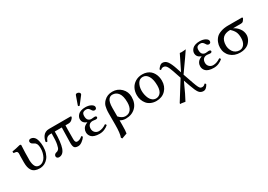

<svg xmlns="http://www.w3.org/2000/svg" viewBox="11 -1650 3984 2855"><g transform="rotate(-30 2003.0 -222.5)"><path d="M459 -249Q459 -189.5 443.4 -140.9Q427.7 -92.3 401.6 -61Q375.5 -29.8 343 -12Q310.5 5.9 274.9 8.8Q269 9.8 255.9 9.8Q209 9.8 176.5 -3.7Q144 -17.1 125.7 -43.7Q107.4 -70.3 99.6 -104.5Q91.8 -138.7 91.8 -185.1Q91.8 -257.8 92.8 -293Q94.2 -306.2 94.2 -317.9V-344.2Q91.3 -362.3 82 -370.1Q71.3 -379.4 28.8 -382.8Q22.9 -400.4 25.9 -411.1Q92.8 -421.4 161.1 -439.9Q171.9 -441.9 174.8 -439Q187 -437.5 187 -429.2Q186 -421.4 186 -407.2Q186 -402.3 184.3 -370.4Q182.6 -338.4 182.1 -320.8Q182.1 -304.7 181.2 -296.9Q181.2 -282.2 180.7 -251Q180.2 -219.7 180.2 -203.1Q179.2 -191.9 179.2 -171.9Q181.6 -105 201.7 -68.1Q221.7 -31.2 267.1 -29.8Q303.2 -29.8 332.3 -49.8Q361.3 -69.8 378.4 -101.3Q395.5 -132.8 404.3 -168Q413.1 -203.1 413.1 -236.8Q413.1 -252.9 412.4 -264.6Q411.6 -276.4 408.9 -291.3Q406.2 -306.2 401.1 -316.9Q396 -327.6 386.5 -337.9Q377 -348.1 363.8 -354Q356.9 -358.9 350.1 -361.8Q344.7 -364.7 331.1 -374Q314.9 -388.7 314.9 -411.1L315.9 -412.1Q315.9 -424.8 326.7 -433.8Q337.4 -442.9 352.1 -442.9Q378.4 -442.9 398.7 -429Q418.9 -415 429.9 -394.8Q440.9 -374.5 447.8 -346.7Q454.6 -318.8 456.8 -295.9Q459 -272.9 459 -249Z M1036.1 -430.2 1046.9 -418Q1033.2 -389.2 1009.5 -371.6Q985.8 -354 955.1 -354H902.8Q899.9 -317.9 899.9 -118.2Q899.9 -57.1 934.1 -57.1Q982.9 -57.1 1023.9 -96.2Q1037.6 -94.7 1042 -77.1Q1022.5 -45.9 985.1 -18.1Q947.8 9.8 915 9.8Q867.7 9.8 850.8 -12Q834 -33.7 834 -91.8Q834 -183.6 839.8 -354H719.2Q719.2 -168.5 688 -79.3Q656.7 9.8 585 9.8Q567.4 9.8 555.2 -0.5Q543 -10.7 543 -28.8Q543 -43.5 553.7 -56.2Q564.5 -68.8 583 -73.2Q596.2 -76.2 603.8 -79.6Q611.3 -83 622.3 -92.8Q633.3 -102.5 639.6 -120.8Q646 -139.2 652.3 -168.5Q658.7 -197.8 661.9 -244.6Q665 -291.5 665 -354H645Q607.4 -354 585.4 -336.9Q563.5 -319.8 549.8 -279.8Q541.5 -276.9 533.2 -280Q524.9 -283.2 523.9 -289.1Q527.3 -313.5 536.1 -336.7Q544.9 -359.9 560.8 -381.8Q576.7 -403.8 603 -417Q629.4 -430.2 663.1 -430.2Z M1113.8 -111.8Q1113.8 -127.4 1117.7 -142.3Q1121.6 -157.2 1131.1 -173.8Q1140.6 -190.4 1159.7 -204.8Q1178.7 -219.2 1206.1 -229V-231Q1169.4 -245.6 1151.1 -268.6Q1132.8 -291.5 1132.8 -326.2Q1132.8 -344.2 1140.9 -362.8Q1148.9 -381.3 1166 -399.4Q1183.1 -417.5 1215.3 -428.7Q1247.6 -439.9 1290 -439.9Q1347.7 -439.9 1387.2 -418Q1426.8 -396 1426.8 -367.2Q1426.8 -347.7 1416.5 -338.9Q1406.2 -330.1 1393.1 -330.1Q1364.3 -330.1 1347.7 -362.8Q1335.9 -382.3 1322 -393.6Q1308.1 -404.8 1283.7 -404.8Q1270.5 -404.8 1260 -402.6Q1249.5 -400.4 1237.5 -394Q1225.6 -387.7 1218.8 -372.3Q1211.9 -356.9 1211.9 -334Q1211.9 -286.1 1232.4 -264.6Q1252.9 -243.2 1286.6 -243.2Q1287.6 -243.2 1311.5 -245.6Q1335.4 -248 1337.9 -248Q1353.5 -248 1362.1 -242.2Q1370.6 -236.3 1370.6 -227.1Q1370.6 -203.1 1336.9 -203.1Q1333.5 -203.1 1312 -206.1Q1290.5 -209 1285.6 -209Q1245.6 -209 1223.6 -185.8Q1201.7 -162.6 1201.7 -121.1Q1201.7 -81.1 1228 -55.4Q1254.4 -29.8 1293.9 -29.8Q1353.5 -29.8 1418.9 -74.2Q1434.6 -67.9 1436 -50.8Q1408.2 -24.9 1367.9 -7.6Q1327.6 9.8 1281.7 9.8Q1233.9 9.8 1199.5 -1Q1165 -11.7 1147.2 -30Q1129.4 -48.3 1121.6 -68.4Q1113.8 -88.4 1113.8 -111.8ZM1290 -683.1Q1306.2 -683.1 1321.5 -672.6Q1336.9 -662.1 1336.9 -647.9Q1336.9 -637.2 1331.1 -629.9L1236.8 -507.8Q1231 -500 1225.6 -500Q1219.7 -500 1214.4 -504.2Q1209 -508.3 1209 -513.2Q1209 -517.1 1210.9 -522.9L1261.7 -666Q1267.6 -683.1 1290 -683.1Z M1871.6 -190.9Q1871.6 -299.3 1833.5 -350.1Q1795.4 -400.9 1732.4 -400.9Q1714.4 -400.9 1699.2 -394Q1684.1 -387.2 1669.2 -369.9Q1654.3 -352.5 1645.5 -316.7Q1636.7 -280.8 1636.7 -229V-83Q1690.9 -24.9 1745.6 -24.9Q1805.7 -24.9 1838.6 -68.1Q1871.6 -111.3 1871.6 -190.9ZM1628.4 205.1 1537.6 237.8 1524.4 217.8Q1548.8 156.2 1548.8 6.8V-185.1Q1548.8 -224.1 1553 -255.6Q1557.1 -287.1 1562.5 -305.9Q1567.9 -324.7 1577.6 -341.6Q1587.4 -358.4 1593.8 -365.7Q1600.1 -373 1610.8 -383.8Q1667 -439.9 1753.4 -439.9Q1844.2 -439.9 1905.5 -378.9Q1966.8 -317.9 1966.8 -230Q1966.8 -117.7 1901.4 -54Q1835.9 9.8 1731.4 9.8Q1679.7 9.8 1636.7 -16.1V64Q1636.7 164.6 1628.4 205.1Z M2045.4 -211.9Q2045.4 -274.4 2071.3 -325.7Q2097.2 -377 2148.7 -408.4Q2200.2 -439.9 2268.6 -439.9Q2311 -439.9 2346.4 -427Q2381.8 -414.1 2405.8 -392.3Q2429.7 -370.6 2446 -341.1Q2462.4 -311.5 2470 -279.3Q2477.5 -247.1 2477.5 -212.9Q2477.5 -116.2 2417 -53.2Q2356.4 9.8 2258.3 9.8Q2207 9.8 2165.5 -8.8Q2124 -27.3 2098.4 -58.6Q2072.8 -89.8 2059.1 -129.2Q2045.4 -168.5 2045.4 -211.9ZM2255.4 -403.8Q2200.2 -403.8 2170.2 -353.3Q2140.1 -302.7 2140.1 -231Q2140.1 -197.3 2147.5 -162.8Q2154.8 -128.4 2169.7 -96.9Q2184.6 -65.4 2211.2 -45.7Q2237.8 -25.9 2271.5 -25.9Q2291.5 -25.9 2310.1 -33.7Q2328.6 -41.5 2345.5 -58.6Q2362.3 -75.7 2372.3 -107.4Q2382.3 -139.2 2382.3 -182.1Q2382.3 -287.6 2347.9 -345.7Q2313.5 -403.8 2255.4 -403.8Z M2691.9 -251Q2668 -321.3 2647.2 -349.6Q2626.5 -377.9 2594.2 -377.9Q2567.9 -377.9 2545.9 -356Q2532.7 -359.9 2530.3 -376Q2552.7 -406.2 2571.8 -422.6Q2590.8 -439 2613.3 -439Q2662.6 -439 2694.8 -395.8Q2727.1 -352.5 2757.3 -261.2L2785.2 -176.8L2913.1 -436Q2933.1 -433.1 2939.9 -433.1Q2950.7 -433.1 2970 -434.6Q2989.3 -436 3003.4 -437.5L3017.1 -439L2943.8 -332L2800.3 -128.9L2862.3 48.8Q2882.3 105.5 2895.8 131.1Q2909.2 156.7 2920.4 163.8Q2931.6 170.9 2952.1 170.9Q2979.5 170.9 3002.9 144Q3017.6 145.5 3022 162.1Q3008.8 190.4 2986.3 211.2Q2963.9 231.9 2937 231.9Q2888.7 231.9 2860.6 194.8Q2832.5 157.7 2796.9 54.2L2760.3 -48.8L2679.2 126L2623 234.9L2563 225.1L2537.1 224.1L2540 208L2739.3 -110.8Z M3075.7 -111.8Q3075.7 -127.4 3079.6 -142.3Q3083.5 -157.2 3093 -173.8Q3102.5 -190.4 3121.6 -204.8Q3140.6 -219.2 3168 -229V-231Q3131.3 -245.6 3113 -268.6Q3094.7 -291.5 3094.7 -326.2Q3094.7 -344.2 3102.8 -362.8Q3110.8 -381.3 3127.9 -399.4Q3145 -417.5 3177.2 -428.7Q3209.5 -439.9 3252 -439.9Q3309.6 -439.9 3349.1 -418Q3388.7 -396 3388.7 -367.2Q3388.7 -347.7 3378.4 -338.9Q3368.2 -330.1 3355 -330.1Q3326.2 -330.1 3309.6 -362.8Q3297.9 -382.3 3283.9 -393.6Q3270 -404.8 3245.6 -404.8Q3232.4 -404.8 3221.9 -402.6Q3211.4 -400.4 3199.5 -394Q3187.5 -387.7 3180.7 -372.3Q3173.8 -356.9 3173.8 -334Q3173.8 -286.1 3194.3 -264.6Q3214.8 -243.2 3248.5 -243.2Q3249.5 -243.2 3273.4 -245.6Q3297.4 -248 3299.8 -248Q3315.4 -248 3324 -242.2Q3332.5 -236.3 3332.5 -227.1Q3332.5 -203.1 3298.8 -203.1Q3295.4 -203.1 3273.9 -206.1Q3252.4 -209 3247.6 -209Q3207.5 -209 3185.5 -185.8Q3163.6 -162.6 3163.6 -121.1Q3163.6 -81.1 3189.9 -55.4Q3216.3 -29.8 3255.9 -29.8Q3315.4 -29.8 3380.9 -74.2Q3396.5 -67.9 3397.9 -50.8Q3370.1 -24.9 3329.8 -7.6Q3289.6 9.8 3243.7 9.8Q3195.8 9.8 3161.4 -1Q3127 -11.7 3109.1 -30Q3091.3 -48.3 3083.5 -68.4Q3075.7 -88.4 3075.7 -111.8Z M3705.6 -24.9Q3753.9 -24.9 3784.7 -65.2Q3815.4 -105.5 3815.4 -174.8Q3815.4 -239.7 3795.9 -279.8Q3776.4 -319.8 3732.4 -357.9Q3562.5 -357.9 3562.5 -188Q3562.5 -161.1 3570.8 -133.8Q3579.1 -106.4 3595.5 -81.3Q3611.8 -56.2 3640.6 -40.5Q3669.4 -24.9 3705.6 -24.9ZM3917.5 -357.9H3782.7Q3834.5 -333 3871.6 -283.4Q3908.7 -233.9 3908.7 -171.9Q3908.7 -151.9 3902.3 -129.2Q3896 -106.4 3880.4 -81.3Q3864.7 -56.2 3841.8 -36.1Q3818.8 -16.1 3781.5 -3.2Q3744.1 9.8 3698.7 9.8Q3596.7 9.8 3533.2 -49.8Q3469.7 -109.4 3469.7 -204.1Q3469.7 -250 3486.6 -292.5Q3503.4 -335 3534.7 -366.2Q3562.5 -394 3616.5 -412.1Q3670.4 -430.2 3735.4 -430.2H3977.5L3988.3 -418Q3971.7 -386.7 3957.3 -372.3Q3942.9 -357.9 3917.5 -357.9Z"/></g></svg>

Font: Common Serif News
Style: Regular
Weight: 450
Designer: Philipp H. Poll, Khaled Hosny
Foundry: Stefan Peev, Context Ltd.
Version: Version 1.026